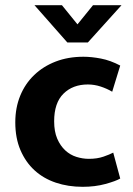

<svg xmlns="http://www.w3.org/2000/svg" viewBox="-20 -710 514 741"><path d="M323 -97Q355 -97 379.5 -105.5Q404 -114 417 -121L444 -21Q427 -11 387 0Q347 11 299 11Q243 11 195.5 -5Q148 -21 113.5 -52.5Q79 -84 59 -130.5Q39 -177 39 -238Q39 -294 58 -340.5Q77 -387 112 -420.5Q147 -454 195 -472.5Q243 -491 302 -491Q333 -491 369.5 -484Q406 -477 444 -457L413 -356Q393 -368 368.5 -376Q344 -384 319 -384Q261 -384 225 -348.5Q189 -313 189 -242Q189 -202 201 -174.5Q213 -147 232 -129.5Q251 -112 275 -104.5Q299 -97 323 -97ZM113 -690H219L279 -616L339 -690H449L319 -546H240Z"/></svg>

Font: Mukta Malar ExtraBold
Style: Regular
Weight: 800
Designer: Aadarsh Rajan, Girish Dalvi, Yashodeep Gholap
Foundry: Ek Type
Version: Version 2.538;PS 1.000;hotconv 16.6.51;makeotf.lib2.5.65220;